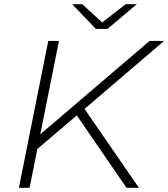

<svg xmlns="http://www.w3.org/2000/svg" viewBox="-20 -895 802 915"><path d="M70 0 210 -700H261L172 -255L693 -700H762L383 -376L642 0H583L346 -345L158 -185L121 0ZM437 -757 324 -875H372L467 -788L579 -875H632L492 -757Z"/></svg>

Font: Montserrat Light
Style: Italic
Weight: 300
Italic angle: -11.3°
Designer: Julieta Ulanovsky
Foundry: Julieta Ulanovsky
Version: Version 9.000; ttfautohint (v1.8.4.7-5d5b)